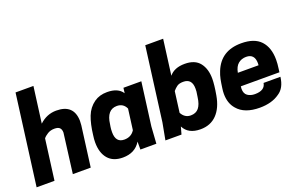

<svg xmlns="http://www.w3.org/2000/svg" viewBox="-96 -1191 2470 1594"><g transform="rotate(-20 1139.0 -393.5)"><path d="M483 0H325L370 -351Q370 -378 356.5 -392.5Q343 -407 310 -407Q275 -407 249 -391Q223 -375 210 -358L163 0H5L110 -800H268L226 -482Q291 -543 375 -543Q528 -543 532 -397Q532 -378 530 -358Z M1123 -530H965ZM764 13Q678 13 633.5 -39.5Q589 -92 589 -184Q589 -213 594 -246Q605 -341 630 -406Q655 -471 710 -510Q757 -543 824 -543Q921 -543 959 -484L965 -530H1123L1073 -149L1063 0H922V-70Q872 13 764 13ZM826 -123Q887 -123 918 -172L942 -355Q918 -407 861 -407Q772 -407 757 -284Q755 -273 753.5 -263Q752 -253 751 -242.5Q750 -232 750 -215Q750 -123 826 -123Z M1450 13Q1342 13 1303 -65L1285 0H1143L1171 -150L1256 -800H1414L1373 -488Q1418 -543 1510 -543Q1600 -543 1642 -489.5Q1684 -436 1684 -349Q1684 -296 1668 -206Q1650 -102 1594.5 -44.5Q1539 13 1450 13ZM1413 -123Q1459 -123 1484 -153.5Q1509 -184 1517 -246Q1519 -263 1521 -273Q1523 -283 1524 -293Q1525 -303 1525 -319Q1525 -407 1448 -407Q1411 -407 1391.5 -392.5Q1372 -378 1359 -362L1356 -358L1332 -175Q1360 -123 1413 -123Z M1974 13Q1839 13 1777 -61Q1731 -113 1731 -197Q1731 -220 1735 -246Q1741 -291 1747.5 -323Q1754 -355 1767 -387Q1829 -543 2009 -543Q2125 -543 2180.5 -483Q2236 -423 2236 -316Q2236 -279 2230 -240L2226 -208H1885L1883 -186Q1883 -144 1909 -125.5Q1935 -107 1974 -107Q2062 -107 2072 -170H2221Q2209 -74 2149 -36Q2081 13 1974 13ZM2083 -322 2084 -339Q2084 -423 2009 -423Q1968 -423 1939 -399Q1910 -375 1900 -322Z"/></g></svg>

Font: Tanohe Sans
Style: Bold Italic
Weight: 700
Designer: Village Type and Design LLC & Cristiano Sobral
Foundry: Cooper Hewitt Smithsonian Design Museum
Version: Version 1.00;September 29, 2021;FontCreator 13.0.0.2655 64-b